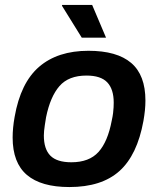

<svg xmlns="http://www.w3.org/2000/svg" viewBox="-20 -743 638 775"><path d="M260 12Q146 12 88.5 -37Q31 -86 31 -188Q31 -207 33 -228Q35 -249 39 -271Q63 -409 138 -473.5Q213 -538 337 -538Q452 -538 509.5 -489Q567 -440 567 -337Q567 -318 565 -298Q563 -278 559 -255Q534 -117 462 -52.5Q390 12 260 12ZM268 -88Q340 -88 377.5 -129.5Q415 -171 431 -256Q435 -274 436.5 -287Q438 -300 438.5 -310Q439 -320 439 -329Q439 -383 413 -410.5Q387 -438 329 -438Q257 -438 220 -395.5Q183 -353 166 -270Q163 -252 161 -238.5Q159 -225 158 -215Q157 -205 157 -196Q157 -141 183.5 -114.5Q210 -88 268 -88ZM310 -591 230 -720 231 -723H352L408 -591Z"/></svg>

Font: Archivo Variable SemiBold
Style: Italic
Weight: 600
Italic angle: -10°
Designer: Hector Gatti
Foundry: Omnibus-Type
Version: Version 2.001